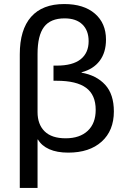

<svg xmlns="http://www.w3.org/2000/svg" viewBox="-20 -746 623 951"><path d="M505 -550Q505 -486 473.5 -444.5Q442 -403 384 -388V-386Q458 -373 501 -326Q544 -279 544 -194Q544 -99 483.5 -44.5Q423 10 318 10Q262 10 224 -7Q186 -24 168 -55H166V185H78V-477Q78 -599 134 -662.5Q190 -726 298 -726Q395 -726 450 -678.5Q505 -631 505 -550ZM166 -479V-191Q166 -130 201 -95.5Q236 -61 305 -61Q375 -61 414.5 -98Q454 -135 454 -202Q454 -276 406.5 -311Q359 -346 261 -346H245V-421H261Q340 -421 379.5 -452.5Q419 -484 419 -542Q419 -595 388 -625Q357 -655 300 -655Q230 -655 198 -612.5Q166 -570 166 -479Z"/></svg>

Font: CST
Style: Regular
Weight: 400
Version: Version 1.00